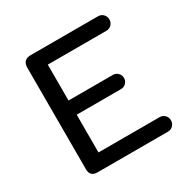

<svg xmlns="http://www.w3.org/2000/svg" viewBox="-157 -848 985 996"><g transform="rotate(-30 335.0 -350.0)"><path d="M149 0Q105 0 105 -44V-652Q105 -700 153 -700H556Q574 -700 586.5 -687.5Q599 -675 599 -657Q599 -638 586.5 -625.5Q574 -613 556 -613H205V-398H471Q488 -398 500.5 -385.5Q513 -373 513 -356Q513 -338 500.5 -325.5Q488 -313 471 -313H205V-87H571Q589 -87 601.5 -74.5Q614 -62 614 -44Q614 -25 601.5 -12.5Q589 0 571 0Z"/></g></svg>

Font: Sepalumica Med
Style: Regular
Weight: 500
Designer: Julieta Ulanovsky
Foundry: Julieta Ulanovsky
Version: Version 7.200